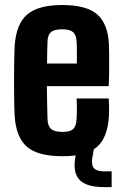

<svg xmlns="http://www.w3.org/2000/svg" viewBox="-20 -630 500 786"><path d="M236.5 9.5Q133.5 9.5 89.2 -30Q45 -69.5 40 -157Q38.5 -183.5 38 -222.5Q37.5 -261.5 37.5 -303.5Q37.5 -345.5 38.2 -382.5Q39 -419.5 40 -441.5Q46 -532 91.5 -570.8Q137 -609.5 235 -609.5Q333.5 -609.5 377.8 -571.2Q422 -533 426 -447Q426.5 -435 426.8 -406.2Q427 -377.5 426.8 -342.5Q426.5 -307.5 425 -277.5H172Q172 -245 172.8 -211.8Q173.5 -178.5 174.5 -142Q175.5 -114 189.5 -102Q203.5 -90 236 -90Q267.5 -90 279.8 -102Q292 -114 293.5 -143Q294.5 -158 294.8 -178.2Q295 -198.5 293.5 -227H425Q426 -218.5 426.5 -195.8Q427 -173 426 -157Q421.5 -68 377.8 -29.2Q334 9.5 236.5 9.5ZM172.5 -370H294.5Q294.5 -389.5 294.8 -408.5Q295 -427.5 294.5 -441.5Q294 -455.5 293.5 -461Q292 -487.5 278.8 -498.8Q265.5 -510 235 -510Q201.5 -510 188.5 -498.5Q175.5 -487 174.5 -461Q174 -437.5 173.2 -414.8Q172.5 -392 172.5 -370ZM437 136H406.5Q336.5 136 307.5 108.2Q278.5 80.5 287.5 19L295 -28H365.5L357.5 19Q353.5 47 365.2 59.2Q377 71.5 406.5 71.5H437Z"/></svg>

Font: Big Shoulders Text Thin ExtraBold
Style: Regular
Weight: 800
Version: Version 2.002